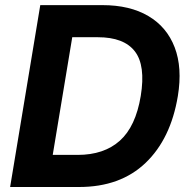

<svg xmlns="http://www.w3.org/2000/svg" viewBox="-20 -748 762 768"><path d="M296.4 0H20.5L141.1 -727.5H389.6Q499.5 -727.5 573.5 -683.8Q647.5 -640.1 678.7 -558.6Q710 -477.1 691.4 -363.8Q663.1 -192.9 562.3 -96.4Q461.4 0 296.4 0ZM190.9 -128.4H290.5Q396 -128.4 459.5 -185.3Q522.9 -242.2 543 -364.3Q563 -486.3 519.3 -542.7Q475.6 -599.1 371.6 -599.1H269Z"/></svg>

Font: Inter
Style: Bold Italic
Weight: 700
Italic angle: -9.39999°
Designer: Rasmus Andersson
Foundry: rsms
Version: Version 4.001;git-9221beed3